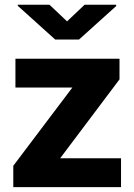

<svg xmlns="http://www.w3.org/2000/svg" viewBox="-20 -770 552 790"><path d="M478 -118.7V0H72.8V-118.7ZM471.7 -443.4 138.2 0H34.7V-87.9L367.2 -528.3H471.7ZM419.4 -528.3V-409.7H43.5V-528.3ZM183.6 -750.5 255.9 -682.1 328.1 -750.5H458V-745.1L305.2 -607.4H207L53.2 -746.1V-750.5Z"/></svg>

Font: Roboto ExtraBold
Style: Regular
Weight: 800
Designer: Christian Robertson
Foundry: Google
Version: Version 3.009; 2024